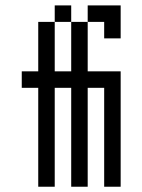

<svg xmlns="http://www.w3.org/2000/svg" viewBox="-20 -708 540 728"><path d="M250 -625H187.5V-687.5H250ZM62.5 -437.5H125V-625H187.5V-437.5H250V-625H312.5V-437.5H437.5V0H375V-375H312.5V0H250V-375H187.5V0H125V-375H62.5ZM312.5 -687.5H437.5V-562.5H375V-625H312.5Z"/></svg>

Font: 寒蝉点阵体 16px
Style: Regular
Weight: 400
Designer: Designed by Warren2060
Foundry: ChillType
Version: Version 1.000